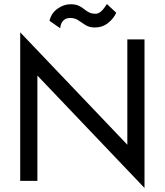

<svg xmlns="http://www.w3.org/2000/svg" viewBox="-20 -895 815 950"><path d="M85 -605 695 35 690 -95 80 -735ZM610 -700V-75L695 35V-700ZM80 -735V0H165V-625ZM225 -792 278 -755Q278 -763 282 -775Q286 -787 297 -796.5Q308 -806 328 -806Q351 -806 367.5 -794.5Q384 -783 403 -771Q422 -759 449 -759Q487 -759 515 -781.5Q543 -804 555 -832L509 -875Q494 -851 480.5 -839Q467 -827 453 -827Q433 -827 420 -834Q407 -841 395.5 -850.5Q384 -860 368.5 -867Q353 -874 329 -874Q295 -874 264 -851.5Q233 -829 225 -792Z"/></svg>

Font: Jost* Book
Style: Regular
Weight: 400
Version: Version 3.000